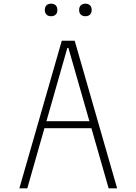

<svg xmlns="http://www.w3.org/2000/svg" viewBox="-20 -1021 740 1041"><path d="M85 0 315 -800H385L615 0H569L351 -761H345L128 0ZM205 -326V-364H499V-326ZM257 -933Q241 -933 232 -942Q223 -951 223 -967Q223 -983 232 -992Q241 -1001 257 -1001Q273 -1001 282 -992Q291 -983 291 -967Q291 -951 282 -942Q273 -933 257 -933ZM443 -933Q427 -933 418 -942Q409 -951 409 -967Q409 -983 418 -992Q427 -1001 443 -1001Q459 -1001 468 -992Q477 -983 477 -967Q477 -951 468 -942Q459 -933 443 -933Z"/></svg>

Font: Martian Mono SemiExpanded Thin
Style: Regular
Weight: 250
Monospace: yes
Version: Version 0.930